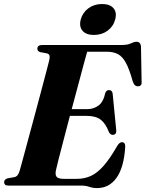

<svg xmlns="http://www.w3.org/2000/svg" viewBox="-24 -924 725 956"><path d="M379 0H17.5Q5.5 0 1 -4.8Q-3.5 -9.5 -3.5 -16.5Q-3.5 -30.5 13.5 -36L47.5 -42Q58 -44.5 63.8 -52Q69.5 -59.5 74 -74Q78 -87.5 89 -128.5Q100 -169.5 115.5 -226.5Q131 -283.5 147.8 -346.2Q164.5 -409 180 -466.8Q195.5 -524.5 206.5 -566.8Q217.5 -609 221.5 -625Q225 -641.5 222 -648.8Q219 -656 208.5 -658.5L176 -664.5Q162 -669 162 -681Q162 -700 186.5 -700H581.5Q611.5 -700 627.5 -708Q643.5 -716 655.5 -716Q675 -716 678 -694L681 -520Q684 -496.5 666 -494.5Q656 -493.5 649.2 -498.5Q642.5 -503.5 637 -518.5Q620.5 -578.5 603.2 -610.5Q586 -642.5 563.2 -654.5Q540.5 -666.5 507 -666.5H410Q405 -649 393.2 -605.5Q381.5 -562 365.8 -503Q350 -444 333 -380.5H410Q441 -380.5 465.8 -398Q490.5 -415.5 500.5 -462Q506.5 -475.5 518.5 -475.5Q535 -475.5 537 -457L554.5 -279Q558 -253.5 538 -252.5Q525.5 -252 518 -267Q502 -309.5 477.2 -328.2Q452.5 -347 407.5 -347H324Q308 -285.5 293.2 -229.2Q278.5 -173 268.2 -132.8Q258 -92.5 255 -78.5Q249.5 -54 257.8 -43.8Q266 -33.5 293.5 -33.5H359Q397.5 -33.5 429.5 -48.5Q461.5 -63.5 492.5 -99Q523.5 -134.5 558.5 -195.5Q570.5 -216 583 -216Q600.5 -216 599.5 -192Q593 -90.5 556.5 -39Q520 12.5 459 12.5Q438.5 12.5 420.5 6.2Q402.5 0 379 0ZM443.5 -750Q404.5 -750 386.8 -771Q369 -792 378 -827Q387.5 -861.5 416.2 -882.8Q445 -904 484 -904Q523.5 -904 541.2 -883Q559 -862 549.5 -827Q540.5 -792.5 511.8 -771.2Q483 -750 443.5 -750Z"/></svg>

Font: Fraunces 72pt S000
Style: Bold Italic
Weight: 700
Italic angle: -16°
Version: Version 1.000; ttfautohint (v1.8.3)